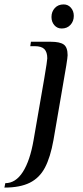

<svg xmlns="http://www.w3.org/2000/svg" viewBox="-106 -659 377 869"><path d="M127 -582Q127 -606 142 -622.5Q157 -639 182 -639Q202 -639 215 -624Q228 -609 228 -587Q228 -563 213 -546.5Q198 -530 173 -530Q153 -530 140 -545Q127 -560 127 -582ZM-82 170Q-35 170 -2.5 119Q30 68 46 -25Q81 -225 94.5 -305Q108 -385 108 -395Q108 -423 95 -436.5Q82 -450 51 -450H31L34 -470H124Q165 -470 182.5 -457.5Q200 -445 200 -409Q200 -400 194 -362.5Q188 -325 173 -240L136 -25Q122 53 97.5 99.5Q73 146 29 168Q-15 190 -86 190Z"/></svg>

Font: Philosopher
Style: Italic
Weight: 400
Italic angle: -10°
Designer: Jovanny Lemonad
Foundry: Jovanny Lemonad
Version: Version 2.000